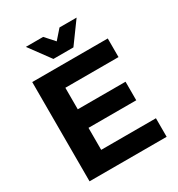

<svg xmlns="http://www.w3.org/2000/svg" viewBox="-209 -1040 1086 1173"><g transform="rotate(-30 334.0 -453.0)"><path d="M400.9 -757.8H259.8L150.9 -905.8H272.9L331.1 -840.8L388.2 -905.8H508.8ZM234.9 -130.9H621.1V0H77.1V-700.2H609.9V-568.8H234.9V-417H571.8V-286.1H234.9Z"/></g></svg>

Font: Montserrat arm SemiBold
Style: Regular
Weight: 600
Designer: Julieta Ulanovsky
Foundry: Julieta Ulanovsky
Version: Version 6.000;PS 006.000;hotconv 1.0.88;makeotf.lib2.5.64775